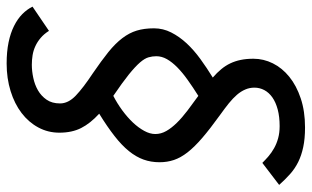

<svg xmlns="http://www.w3.org/2000/svg" viewBox="-208 -534 907 558"><g transform="rotate(90 245.0 -255.5)"><path d="M438 -266.1Q438 -241.2 430.2 -219.5Q422.4 -197.8 405.5 -177Q388.7 -156.2 361.8 -135.3Q335 -114.3 296.9 -90.8Q325.2 -64.9 338.6 -38.3Q352.1 -11.7 352.1 24.9Q352.1 58.1 336.9 86.2Q321.8 114.3 294.9 134.8Q268.1 155.3 231.2 166.7Q194.3 178.2 150.9 178.2Q116.7 178.2 89.6 172.6Q62.5 167 42 156.7Q21.5 146.5 7.6 132.8Q-6.3 119.1 -14.2 103L56.2 55.2Q65.4 69.8 76.7 79.3Q87.9 88.9 100.6 94.7Q113.3 100.6 127 102.8Q140.6 105 154.8 105Q172.9 105 192.6 100.8Q212.4 96.7 229 87.2Q245.6 77.6 256.3 62Q267.1 46.4 267.1 22.9Q267.1 -1 244.4 -22.7Q221.7 -44.4 180.2 -71.8Q143.1 -97.2 117.9 -117.4Q92.8 -137.7 77.4 -158Q62 -178.2 55.4 -200Q48.8 -221.7 48.8 -250Q48.8 -276.4 60.8 -300Q72.8 -323.7 92.5 -345Q112.3 -366.2 138.2 -385Q164.1 -403.8 191.9 -420.9Q177.7 -433.1 167.5 -445.6Q157.2 -458 150.6 -471.9Q144 -485.8 140.6 -502.2Q137.2 -518.6 137.2 -539.1Q137.2 -568.4 150.6 -595.5Q164.1 -622.6 189.7 -643.3Q215.3 -664.1 252.4 -676.5Q289.6 -689 336.9 -689Q369.6 -689 393.8 -683.8Q418 -678.7 437.3 -669.2Q456.5 -659.7 472.4 -645.5Q488.3 -631.3 503.9 -613.8L439.9 -564.9Q431.2 -573.7 420.7 -582.8Q410.2 -591.8 397.2 -599.1Q384.3 -606.4 368.4 -610.8Q352.5 -615.2 333 -615.2Q305.7 -615.2 284.7 -609.6Q263.7 -604 249.5 -594Q235.4 -584 228.3 -570.6Q221.2 -557.1 221.2 -542Q221.2 -527.8 226.6 -515.4Q231.9 -502.9 241.9 -491.2Q252 -479.5 266.8 -467.5Q281.7 -455.6 300.8 -441.9Q340.8 -413.1 367.2 -390.4Q393.6 -367.7 409.2 -347.7Q424.8 -327.6 431.4 -308.1Q438 -288.6 438 -266.1ZM245.1 -131.8Q267.1 -143.1 287.4 -158Q307.6 -172.9 322.8 -189Q337.9 -205.1 346.9 -221.7Q356 -238.3 356 -253.9Q356 -270.5 347.2 -285.9Q338.4 -301.3 323.2 -316.7Q308.1 -332 287.8 -347.4Q267.6 -362.8 245.1 -378.9Q220.2 -363.3 199 -348.1Q177.7 -333 162.4 -317.9Q147 -302.7 138.4 -287.6Q129.9 -272.5 129.9 -256.8Q129.9 -245.1 133.1 -234.1Q136.2 -223.1 147.9 -209.5Q159.7 -195.8 182.6 -177.2Q205.6 -158.7 245.1 -131.8Z"/></g></svg>

Font: Clear Sans
Style: Italic
Weight: 400
Italic angle: -12°
Foundry: Intel Corporation
Version: Version 1.00